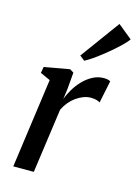

<svg xmlns="http://www.w3.org/2000/svg" viewBox="-126 -911 707 980"><g transform="rotate(15 228.0 -421.0)"><path d="M44.5 0 110 -473.5 57 -497.5 63 -530 196.5 -554 217 -541.5 209.5 -453.5 202 -397.5Q211.5 -424.5 228 -452Q244.5 -479.5 267 -502.8Q289.5 -526 317 -540.5Q344.5 -555 375.5 -555Q387 -555 396.2 -552.8Q405.5 -550.5 410 -547L385.5 -429Q381 -433 368.2 -437Q355.5 -441 337 -441Q317.5 -441 297.8 -433.5Q278 -426 259.5 -412.8Q241 -399.5 226 -381.2Q211 -363 200.5 -341L153 0ZM228.5 -635 380 -842.5 455.5 -781Q448 -769.5 431 -752.5Q414 -735.5 391.5 -715.5Q369 -695.5 344.2 -676Q319.5 -656.5 296.2 -640.2Q273 -624 254.5 -614.5Z"/></g></svg>

Font: Merriweather 48pt Medium
Style: Italic
Weight: 500
Italic angle: -7.8°
Version: Version 2.101